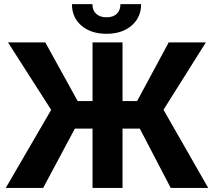

<svg xmlns="http://www.w3.org/2000/svg" viewBox="-20 -918 1038 938"><path d="M663.1 -289.6H578.6V0H432.1V-289.6H345.7L190.9 0H8.3L230 -381.3L19 -710.9H201.2L359.4 -424.3H432.1V-710.9H578.6V-424.3H649.9L804.2 -710.9H985.8L778.8 -381.8L997.1 0H814ZM669.4 -897.9Q669.4 -833 622.8 -793Q576.2 -752.9 500.5 -752.9Q424.8 -752.9 378.2 -792.5Q331.5 -832 331.5 -897.9H431.6Q431.6 -867.2 450 -850.3Q468.3 -833.5 500.5 -833.5Q532.2 -833.5 550.3 -850.3Q568.4 -867.2 568.4 -897.9Z"/></svg>

Font: RobotoInd
Style: Bold
Weight: 700
Designer: Google
Version: Version 2.001150; 2014